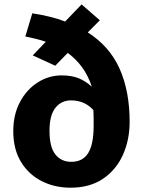

<svg xmlns="http://www.w3.org/2000/svg" viewBox="-20 -838 655 875"><path d="M129.2 -585.6 188.7 -647.7Q167.7 -654.9 144.4 -660.8Q121 -666.7 95.4 -671.8L127.2 -777.4Q213.8 -764.1 276.9 -740L351.8 -817.9L434.9 -745.6L380 -690.3Q480 -626.7 525.4 -524.1Q570.8 -421.5 570.8 -283.6Q570.8 -199.5 539.7 -131.3Q508.7 -63.1 448.7 -22.8Q388.7 17.4 301.5 17.4Q228.2 17.4 169 -13.1Q109.7 -43.6 75.1 -101Q40.5 -158.5 40.5 -240Q40.5 -315.9 71 -373.1Q101.5 -430.3 151.8 -462.3Q202.1 -494.4 261 -494.4Q306.7 -494.4 338.7 -481.3Q370.8 -468.2 398.5 -442.6Q381 -495.4 353.1 -532.8Q325.1 -570.3 288.7 -596.9L231.8 -538.5ZM406.7 -263.1Q406.7 -282.6 406.7 -300.8Q406.7 -319 405.6 -336.4Q365.6 -380.5 303.6 -380.5Q259.5 -380.5 232.6 -346.7Q205.6 -312.8 205.6 -242.1Q205.6 -167.2 232.6 -133.8Q259.5 -100.5 304.6 -100.5Q357.4 -100.5 382.1 -140.8Q406.7 -181 406.7 -263.1Z"/></svg>

Font: FiraCode Nerd Font
Style: Bold
Weight: 700
Designer: Carrois Corporate, Edenspiekermann AG, Nikita Prokopov
Foundry: Carrois Corporate, Edenspiekermann AG, Nikita Prokopov
Version: Version 6.002;Nerd Fonts 2.1.0